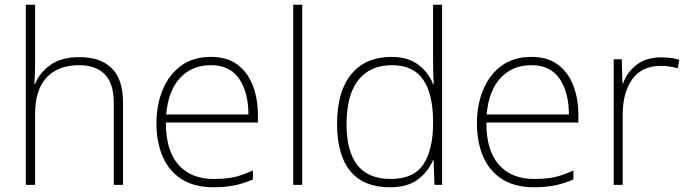

<svg xmlns="http://www.w3.org/2000/svg" viewBox="-20 -780 2902 810"><path d="M128 -504Q128 -482 127 -464.5Q126 -447 125 -426H128Q146 -472 192 -505.5Q238 -539 316 -539Q403 -539 451 -492.5Q499 -446 499 -347V0H460V-345Q460 -428 422 -466.5Q384 -505 313 -505Q226 -505 177 -453.5Q128 -402 128 -297V0H89V-760H128Z M870 -540Q938 -540 981.5 -507.5Q1025 -475 1046.5 -419.5Q1068 -364 1068 -294V-263H680Q679 -148 731.5 -86.5Q784 -25 882 -25Q931 -25 966.5 -32.5Q1002 -40 1047 -61V-23Q1008 -6 969.5 2Q931 10 881 10Q800 10 746.5 -24Q693 -58 666.5 -119Q640 -180 640 -260Q640 -337 666 -400.5Q692 -464 743 -502Q794 -540 870 -540ZM870 -505Q790 -505 740 -451.5Q690 -398 681 -297H1028Q1028 -390 989 -447.5Q950 -505 870 -505Z M1255 0H1217V-760H1255Z M1625 10Q1514 10 1458 -58Q1402 -126 1402 -257Q1402 -394 1462 -467Q1522 -540 1632 -540Q1702 -540 1745.5 -506.5Q1789 -473 1807 -425H1810Q1808 -454 1807.5 -484.5Q1807 -515 1807 -544V-760H1845V0H1813L1809 -105H1807Q1788 -58 1744.5 -24Q1701 10 1625 10ZM1628 -25Q1725 -25 1766 -86.5Q1807 -148 1807 -260V-266Q1807 -382 1765.5 -443.5Q1724 -505 1634 -505Q1541 -505 1491.5 -442Q1442 -379 1442 -256Q1442 -141 1488 -83Q1534 -25 1628 -25Z M2222 -540Q2290 -540 2333.5 -507.5Q2377 -475 2398.5 -419.5Q2420 -364 2420 -294V-263H2032Q2031 -148 2083.5 -86.5Q2136 -25 2234 -25Q2283 -25 2318.5 -32.5Q2354 -40 2399 -61V-23Q2360 -6 2321.5 2Q2283 10 2233 10Q2152 10 2098.5 -24Q2045 -58 2018.5 -119Q1992 -180 1992 -260Q1992 -337 2018 -400.5Q2044 -464 2095 -502Q2146 -540 2222 -540ZM2222 -505Q2142 -505 2092 -451.5Q2042 -398 2033 -297H2380Q2380 -390 2341 -447.5Q2302 -505 2222 -505Z M2769 -538Q2791 -538 2810 -535.5Q2829 -533 2846 -528L2839 -492Q2821 -497 2804.5 -499.5Q2788 -502 2767 -502Q2688 -502 2647.5 -446Q2607 -390 2607 -295V0H2569V-530H2603L2606 -429H2609Q2625 -475 2665.5 -506.5Q2706 -538 2769 -538Z"/></svg>

Font: Noto Sans Khmer UI ExtraLight
Style: Regular
Weight: 200
Designer: Danh Hong and the Monotype Design Team
Foundry: Monotype Imaging Inc.
Version: Version 2.002; ttfautohint (v1.8.4.7-5d5b)